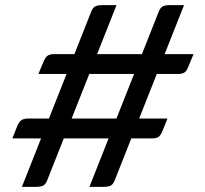

<svg xmlns="http://www.w3.org/2000/svg" viewBox="-20 -685 796 745"><path d="M327 40 596 -640Q601 -653 609.5 -659Q618 -665 639 -665H694L425 15Q420 28 411.5 34Q403 40 382 40ZM28 -148 47 -196Q55 -215 65 -220Q75 -225 89 -225H630L610 -176Q602 -157 593 -152.5Q584 -148 570 -148ZM65 40 334 -640Q339 -653 347.5 -659Q356 -665 377 -665H432L163 15Q158 28 149.5 34Q141 40 120 40ZM129 -398 149 -446Q157 -465 166.5 -470Q176 -475 190 -475H731L711 -427Q704 -408 694.5 -403Q685 -398 671 -398Z"/></svg>

Font: Changa Medium
Style: Regular
Weight: 500
Designer: Eduardo Rodriguez Tunni
Foundry: Eduardo Rodriguez Tunni
Version: Version 3.003